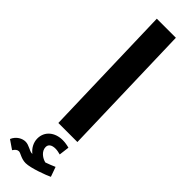

<svg xmlns="http://www.w3.org/2000/svg" viewBox="-372 -725 983 983"><g transform="rotate(45 119.0 -234.0)"><path d="M81 0H219L198 -734H60ZM12 266C21 253 29 245 41 245C54 245 75 264 108 264C145 264 229 232 249 222L230 169C214 176 197 183 177 190C154 185 122 164 122 133C122 114 137 103 164 103C177 103 188 106 200 109L207 53C193 49 175 46 159 46C103 46 61 80 61 132C61 162 77 189 99 206H95C78 206 56 186 30 186C8 186 -22 200 -36 233Z"/></g></svg>

Font: Noto Sans Arabic UI SmCn
Style: Bold
Weight: 700
Width: 4
Designer: Monotype Design Team, Nadine Chahine and Nizar Qandah
Foundry: Monotype Imaging Inc.
Version: Version 2.010